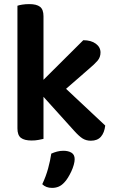

<svg xmlns="http://www.w3.org/2000/svg" viewBox="-20 -678 562 936"><path d="M192 -1Q183 1 168 4Q153 7 134 7Q99 7 82 -6Q65 -19 65 -52V-650Q73 -653 88.5 -655.5Q104 -658 123 -658Q158 -658 175 -645Q192 -632 192 -599V-289L386 -482Q424 -482 447 -465Q470 -448 470 -422Q470 -399 455.5 -382Q441 -365 410 -339L302 -245L493 -66Q489 -31 472 -11.5Q455 8 423 8Q400 8 382.5 -3Q365 -14 340 -42L192 -206ZM293 212Q280 226 265.5 232Q251 238 234 238Q204 238 186 220Q204 182 214.5 143.5Q225 105 230 71Q243 65 258 61Q273 57 289 57Q313 57 328.5 66.5Q344 76 344 98Q344 110 339.5 126Q335 142 327.5 158Q320 174 311 188.5Q302 203 293 212Z"/></svg>

Font: Baloo 2 SemiBold
Style: Regular
Weight: 600
Designer: Sarang Kulkarni and Ek Type
Foundry: Ek Type
Version: Version 1.640;hotconv 1.0.111;makeotfexe 2.5.65597; ttfautoh